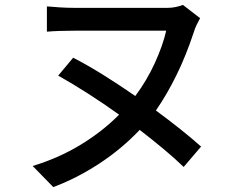

<svg xmlns="http://www.w3.org/2000/svg" viewBox="-20 -709 996 782"><path d="M728 -29Q693 -63 647.5 -101Q602 -139 549 -180Q474 -101 382.5 -41.5Q291 18 197 53L113 -33Q219 -65 308.5 -119.5Q398 -174 465 -242Q401 -288 337.5 -328.5Q274 -369 217 -401L278 -474Q338 -443 402 -403Q466 -363 531 -318Q578 -381 610.5 -452Q643 -523 657 -584H283Q256 -584 224 -583Q192 -582 171 -580V-683Q192 -681 223 -679Q254 -677 283 -677H663Q680 -677 696 -680.5Q712 -684 725 -689L795 -635Q789 -624 781.5 -609Q774 -594 769 -577Q738 -483 699 -403.5Q660 -324 615 -259Q668 -220 715 -182.5Q762 -145 799 -112Z"/></svg>

Font: Kinto Sans Med
Style: Regular
Weight: 500
Designer: Authors: Ryoko NISHIZUKA  (kana & ideographs); Paul D. Hunt (Latin, Greek & Cyrillic); Wenlong ZHANG  (bopomofo); Sandol
Foundry: Adobe Systems Incorporated, ookami Inc.
Version: Version 0.001